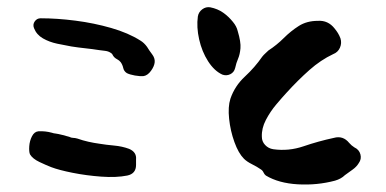

<svg xmlns="http://www.w3.org/2000/svg" viewBox="-20 -502 1056 525"><path d="M403 -332Q402 -321 393 -308.5Q384 -296 373 -294Q363 -293 349 -295.5Q335 -298 327 -302Q319 -307 317 -316Q315 -325 310 -332Q306 -337 301 -339.5Q296 -342 292 -346Q288 -351 287.5 -353Q287 -355 282 -358Q276 -362 267 -363Q258 -364 251 -365Q232 -368 213 -370Q194 -372 175 -375Q158 -378 136.5 -382.5Q115 -387 97.5 -397Q80 -407 73 -425Q69 -435 75 -443.5Q81 -452 91 -452Q136 -452 186.5 -445.5Q237 -439 284 -425.5Q331 -412 364 -391Q374 -385 382 -374Q388 -364 396 -353.5Q404 -343 403 -332ZM352 -66V-51Q352 -27 328 -22Q298 -16 257 -19Q216 -22 178.5 -29.5Q141 -37 120 -45Q107 -50 88 -59Q69 -68 62 -80Q59 -87 60 -102Q61 -117 67.5 -129.5Q74 -142 85 -143Q104 -144 122 -139Q128 -137 131 -137Q139 -136 150.5 -133Q162 -130 169 -128Q175 -125 180 -125Q185 -125 192 -123Q206 -118 221.5 -114.5Q237 -111 252 -109Q270 -106 292 -104Q314 -102 333 -95Q354 -86 352 -66Z M630 -417Q639 -387 637.5 -370Q636 -353 631 -341.5Q626 -330 623 -316Q620 -304 609.5 -299Q599 -294 588 -298Q566 -308 549 -334.5Q532 -361 524.5 -394.5Q517 -428 521 -457Q523 -469 533 -476.5Q543 -484 555 -482Q575 -478 590 -467.5Q605 -457 617 -442Q627 -430 630 -417ZM961 -56Q955 -46 944.5 -38.5Q934 -31 923 -23Q913 -13 896 -8Q847 5 794.5 2Q742 -1 707 -22Q703 -25 700.5 -30.5Q698 -36 693 -39Q683 -46 669 -53Q655 -60 647 -68Q632 -83 621 -113.5Q610 -144 606.5 -177Q603 -210 610 -232Q622 -267 649.5 -292.5Q677 -318 697 -347Q701 -352 705.5 -356Q710 -360 714 -364Q737 -379 756 -398Q775 -417 797 -431Q819 -445 849 -445Q877 -447 895 -424Q900 -418 904 -411.5Q908 -405 911 -397Q915 -384 909.5 -371.5Q904 -359 891 -354Q857 -338 826 -310.5Q795 -283 764 -249Q752 -236 735.5 -216.5Q719 -197 707 -174Q695 -151 696 -128Q696 -115 705 -105.5Q714 -96 727 -94Q769 -88 810 -102Q851 -116 893 -125Q918 -132 935 -111Q941 -104 949 -99Q962 -93 965.5 -80Q969 -67 961 -56Z"/></svg>

Font: Slackside One
Style: Regular
Weight: 400
Version: Version 1.000